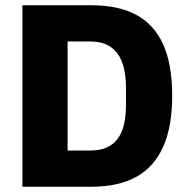

<svg xmlns="http://www.w3.org/2000/svg" viewBox="-20 -707 712 727"><path d="M65 0V-687H327Q429 -687 496.5 -650.5Q564 -614 598 -538.5Q632 -463 632 -344Q632 -227 597.5 -150.5Q563 -74 495.5 -37Q428 0 326 0ZM236 -137H321Q356 -137 381.5 -147.5Q407 -158 424 -179.5Q441 -201 449 -234Q457 -267 457 -311V-372Q457 -416 449 -449.5Q441 -483 424 -505.5Q407 -528 381.5 -539Q356 -550 321 -550H236Z"/></svg>

Font: Archivo SemiCondensed ExtraBold
Style: Regular
Weight: 800
Width: 4
Designer: Hector Gatti
Foundry: Omnibus-Type
Version: Version 2.001